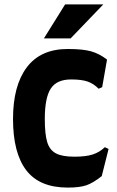

<svg xmlns="http://www.w3.org/2000/svg" viewBox="-20 -834 529 870"><path d="M39 -295Q39 -446 101.5 -529Q164 -612 287 -612Q355 -612 392.5 -601.5Q430 -591 465 -564L443 -439L427 -432Q404 -455 377 -464.5Q350 -474 302 -474Q237 -474 210 -432.5Q183 -391 183 -295Q183 -226 194 -190Q205 -154 233.5 -139Q262 -124 317 -124Q369 -124 400 -134Q431 -144 455 -167L472 -159L441 -36Q402 -5 371.5 5.5Q341 16 287 16Q159 16 99 -62.5Q39 -141 39 -295ZM448 -814 300 -660H179L275 -814Z"/></svg>

Font: Farro
Style: Bold
Weight: 700
Designer: Aceler Chua
Foundry: Grayscale Limited
Version: Version 1.101